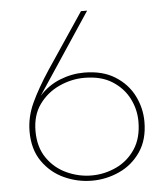

<svg xmlns="http://www.w3.org/2000/svg" viewBox="-52 -746 707 806"><g transform="rotate(-5 302.0 -342.5)"><path d="M304 14Q243 14 187 -11.5Q131 -37 95.5 -88Q60 -139 60 -214Q60 -275 87 -333.5Q114 -392 162 -465L319 -699H345L120 -360Q157 -401 207 -421Q257 -441 309 -441Q387 -441 439.5 -408Q492 -375 518 -323Q544 -271 544 -214Q544 -138 509 -87Q474 -36 419 -11Q364 14 304 14ZM304 -8Q358 -8 407.5 -31Q457 -54 488 -100.5Q519 -147 519 -217Q519 -268 495.5 -314Q472 -360 425.5 -389.5Q379 -419 308 -419Q254 -419 202.5 -395.5Q151 -372 118 -326.5Q85 -281 85 -214Q85 -146 117 -100Q149 -54 199.5 -31Q250 -8 304 -8Z"/></g></svg>

Font: MuseoModerno SemiBold Thin
Style: Regular
Weight: 250
Version: Version 1.001